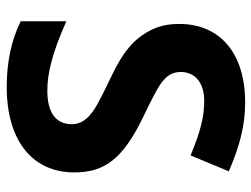

<svg xmlns="http://www.w3.org/2000/svg" viewBox="-112 -652 774 591"><g transform="rotate(90 275.5 -357.0)"><path d="M511.2 -198.2C511.2 -291.5 470.2 -348.1 336.9 -412.1C286.6 -436 254.4 -453.1 241.2 -462.4C213.9 -481 202.1 -499 202.1 -525.9C202.1 -568.8 233.9 -598.1 291 -598.1C339.4 -598.1 382.8 -587.4 459 -556.2L507.8 -673.8C434.1 -705.6 370.1 -724.1 295.9 -724.1C145 -724.1 54.2 -647.5 54.2 -521C54.2 -487.3 60.5 -458 73.7 -433.1C99.6 -382.8 136.7 -349.1 224.1 -308.1C270.5 -286.1 301.8 -270 316.9 -259.8C347.2 -239.7 362.8 -218.8 362.8 -190.9C362.8 -140.6 326.2 -115.2 259.8 -115.2C204.6 -115.2 142.1 -130.9 45.9 -173.8V-33.2C104.5 -4.4 171.9 9.8 248 9.8C413.6 9.8 511.2 -69.3 511.2 -198.2Z"/></g></svg>

Font: Open Sans bold
Style: Bold
Weight: 700
Foundry: Ascender Corporation
Version: Version 1.100;PS 001.100;hotconv 1.0.88;makeotf.lib2.5.64775